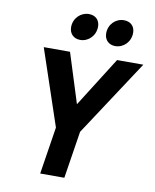

<svg xmlns="http://www.w3.org/2000/svg" viewBox="-98 -1000 864 1073"><g transform="rotate(10 333.5 -463.5)"><path d="M295 -775C342 -775 381 -814 381 -865C381 -902 357 -926 319 -926C273 -926 233 -888 233 -837C233 -800 258 -775 295 -775ZM494 -775C541 -775 580 -814 580 -865C580 -902 556 -926 518 -926C471 -926 432 -888 432 -837C432 -800 457 -775 494 -775ZM205 -1H342L384 -269L667 -700H518L340 -418L251 -700H102L247 -269Z"/></g></svg>

Font: Arthouse Owned
Style: Bold Italic
Weight: 700
Italic angle: -10°
Designer: Jeremy Tribby
Foundry: Tribby Type
Version: Version 1.000;PS 001.000;hotconv 1.0.88;makeotf.lib2.5.64775